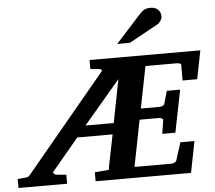

<svg xmlns="http://www.w3.org/2000/svg" viewBox="-113 -995 1188 1062"><g transform="rotate(-5 481.0 -464.5)"><path d="M346.2 -312H502.9L549.8 -551.8ZM983.9 -513.2H902.8V-598.1Q902.8 -605.5 895.5 -608.2Q888.2 -610.8 879.9 -610.8H705.1L659.2 -378.9H763.2Q770.5 -378.9 779.5 -382.6Q788.6 -386.2 791 -394L811 -463.9H884.8L837.9 -229H765.1L776.9 -304.2Q777.3 -307.1 775.4 -309.6Q773.4 -312 770 -314Q766.6 -315.9 762.2 -316.9Q757.8 -317.9 753.9 -317.9H647L596.2 -60.1H800.8Q804.2 -60.1 808.6 -61Q813 -62 817.1 -64Q821.3 -65.9 824.7 -68.6Q828.1 -71.3 829.1 -74.2L860.8 -173.8H939L904.8 0H375V-49.8Q399.4 -51.8 414.8 -53Q430.2 -54.2 438.7 -54.9Q447.3 -55.7 450.4 -56.4Q453.6 -57.1 454.3 -58.8Q455.1 -60.5 454.6 -63.2Q454.1 -65.9 455.1 -70.8L491.2 -250H294.9L146 -71.8Q143.6 -68.8 145.3 -65.9Q147 -63 150.1 -60.5Q153.3 -58.1 156.2 -56.6Q159.2 -55.2 160.2 -55.2L216.8 -49.8V0H-53.2V-49.8Q-44.4 -50.8 -36.1 -51.3Q-27.8 -51.8 -21 -52.7Q-13.2 -53.7 -5.9 -54.2Q-1.5 -54.7 1.5 -55.4Q4.4 -56.2 6.8 -57.9Q9.3 -59.6 12.5 -63Q15.6 -66.4 20 -71.8L460 -601.1Q465.3 -606.9 460.9 -611.6Q456.5 -616.2 445.8 -617.2Q438 -617.2 430.2 -618.2Q423.3 -618.7 415.3 -619.4Q407.2 -620.1 399.9 -621.1V-670.9H1015.1ZM817.4 -876.5Q817.4 -871.6 815.4 -865.5Q813.5 -859.4 809.8 -853.5Q806.2 -847.7 801.5 -842.5Q796.9 -837.4 791 -834.5L630.4 -746.1H560.1L697.3 -897.5Q705.6 -906.7 712.6 -912.8Q719.7 -918.9 727.1 -922.6Q734.4 -926.3 742.2 -927.7Q750 -929.2 760.3 -929.2Q776.4 -929.2 787.4 -924.3Q798.3 -919.4 804.9 -911.9Q811.5 -904.3 814.5 -894.8Q817.4 -885.3 817.4 -876.5Z"/></g></svg>

Font: Charis SIL APac
Style: Bold Italic
Weight: 700
Italic angle: -11°
Foundry: SIL International
Version: Version 5.000